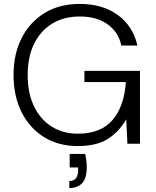

<svg xmlns="http://www.w3.org/2000/svg" viewBox="-20 -732 795 978"><path d="M376 12Q278 12 204.5 -33.5Q131 -79 90 -160.5Q49 -242 49 -350Q49 -457 90.5 -538.5Q132 -620 207.5 -666Q283 -712 386 -712Q502 -712 579.5 -656Q657 -600 680 -500H598Q584 -568 528.5 -608Q473 -648 386 -648Q306 -648 246.5 -612Q187 -576 154 -509.5Q121 -443 121 -350Q121 -257 153.5 -190Q186 -123 243.5 -87Q301 -51 376 -51Q494 -51 553.5 -121Q613 -191 621 -314H410V-371H693V0H629L623 -124Q584 -58 527 -23Q470 12 376 12ZM333 226V190Q378 190 378 135V121H335V52H414Q422 90 422 119Q422 177 398 201.5Q374 226 333 226Z"/></svg>

Font: DM Sans Light
Style: Regular
Weight: 300
Designer: Colophon Foundry, Jonny Pinhorn
Foundry: Colophon Foundry
Version: Version 4.004; ttfautohint (v1.8.4.7-5d5b)